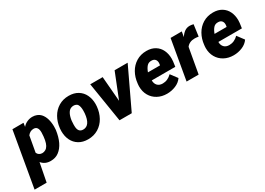

<svg xmlns="http://www.w3.org/2000/svg" viewBox="-50 -1276 3054 2215"><g transform="rotate(-30 1477.0 -168.5)"><path d="M168.5 -44.4 120.6 203.1H-40L86.9 -528.3L234.9 -528.8L227.1 -479Q252.9 -508.8 286.9 -523.4Q320.8 -538.1 356.4 -538.1Q388.2 -538.1 416.3 -526.9Q444.3 -515.6 462.4 -495.6Q491.7 -463.4 505.4 -416Q519 -368.7 519 -315.4Q519 -290.5 517.1 -271.5Q492.7 -94.2 397.5 -23.4Q353 10.3 288.1 10.3Q212.4 10.3 168.5 -44.4ZM220.7 -369.6 183.1 -159.7Q190.9 -139.2 209 -127.9Q227.1 -116.7 249 -116.7Q272 -116.7 293.5 -129.2Q314.9 -141.6 328.1 -166Q356 -216.3 359.4 -326.7Q360.4 -411.1 299.8 -411.1Q252.9 -411.1 220.7 -369.6Z M566.9 -266.1Q575.2 -342.3 610.4 -404.3Q645.5 -466.3 704.6 -502.2Q763.7 -538.1 839.8 -538.1Q911.1 -538.1 961.7 -507.1Q1012.2 -476.1 1037.8 -422.4Q1063.5 -368.7 1063.5 -301.8Q1063.5 -286.1 1062 -270Q1054.7 -190.4 1019.3 -126.7Q983.9 -63 924.1 -26.6Q864.3 9.8 787.6 9.8Q716.8 9.8 666.5 -21Q616.2 -51.8 590.3 -104.7Q564.5 -157.7 564.5 -224.6Q564.5 -239.7 565.9 -255.9ZM793.9 -116.2Q886.7 -116.2 901.4 -270Q902.8 -287.1 902.8 -307.1Q902.8 -358.4 886.7 -386.2Q879.4 -398.4 864.7 -405Q850.1 -411.6 832.5 -411.6Q814.9 -411.6 798.6 -405Q782.2 -398.4 771 -385.7Q749 -360.8 737.1 -317.6Q725.1 -274.4 725.1 -219.7Q725.1 -204.6 725.6 -196.8Q728.5 -116.2 793.9 -116.2Z M1622.1 -528.3 1371.6 0H1208.5L1123.5 -528.3H1289.1L1316.4 -197.3L1448.2 -528.3Z M2041.5 -82Q2010.7 -36.6 1955.1 -13.4Q1899.4 9.8 1838.9 9.8Q1769 9.8 1714.4 -20Q1659.7 -49.8 1629.4 -102.8Q1599.1 -155.8 1599.1 -222.7Q1599.1 -230.5 1600.1 -245.1L1602.1 -264.2Q1609.9 -340.8 1645 -403.1Q1680.2 -465.3 1739.5 -501.7Q1798.8 -538.1 1876 -538.1Q1942.9 -538.1 1990.2 -508.8Q2037.6 -479.5 2061.5 -429Q2085.4 -378.4 2085.4 -315.4Q2085.4 -295.4 2083.5 -279.3L2074.2 -212.4H1760.7Q1760.7 -168.9 1785.2 -143.3Q1809.6 -117.7 1854 -117.7Q1920.9 -117.7 1974.6 -171.4ZM1769 -314.9H1929.7L1932.6 -329.1Q1934.1 -338.9 1934.1 -347.2Q1934.1 -376 1918.2 -393.6Q1902.3 -411.1 1871.6 -411.6Q1832 -413.1 1808.6 -386.5Q1785.2 -359.9 1769 -314.9Z M2322.3 -335.4 2262.7 0H2102.1L2193.8 -528.3L2343.3 -528.8L2331.1 -460Q2355.5 -497.6 2385 -518.6Q2414.6 -539.6 2453.6 -539.6Q2473.1 -539.6 2502.9 -532.7L2481.9 -379.4Q2450.7 -384.3 2430.2 -384.3Q2359.4 -384.3 2322.3 -335.4Z M2928.7 -82Q2897.9 -36.6 2842.3 -13.4Q2786.6 9.8 2726.1 9.8Q2656.2 9.8 2601.6 -20Q2546.9 -49.8 2516.6 -102.8Q2486.3 -155.8 2486.3 -222.7Q2486.3 -230.5 2487.3 -245.1L2489.3 -264.2Q2497.1 -340.8 2532.2 -403.1Q2567.4 -465.3 2626.7 -501.7Q2686 -538.1 2763.2 -538.1Q2830.1 -538.1 2877.4 -508.8Q2924.8 -479.5 2948.7 -429Q2972.7 -378.4 2972.7 -315.4Q2972.7 -295.4 2970.7 -279.3L2961.4 -212.4H2647.9Q2647.9 -168.9 2672.4 -143.3Q2696.8 -117.7 2741.2 -117.7Q2808.1 -117.7 2861.8 -171.4ZM2656.2 -314.9H2816.9L2819.8 -329.1Q2821.3 -338.9 2821.3 -347.2Q2821.3 -376 2805.4 -393.6Q2789.6 -411.1 2758.8 -411.6Q2719.2 -413.1 2695.8 -386.5Q2672.4 -359.9 2656.2 -314.9Z"/></g></svg>

Font: Mardoto Black
Style: Italic
Weight: 900
Italic angle: -12°
Designer: Christian Robertson, Vahan Hovhannisyan
Foundry: Google
Version: Version 1.000